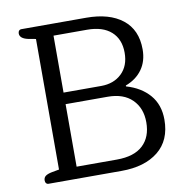

<svg xmlns="http://www.w3.org/2000/svg" viewBox="-78 -772 842 850"><g transform="rotate(-10 342.5 -347.5)"><path d="M58 -17Q58 -30 67 -37Q76 -44 96 -48L129 -54V-641L96 -647Q58 -655 58 -678Q58 -686 62 -690.5Q66 -695 72 -695H364Q468 -695 527 -648.5Q586 -602 586 -514Q586 -461 559.5 -424Q533 -387 485 -369V-365Q551 -346 589 -302Q627 -258 627 -191Q627 -98 566 -49Q505 0 401 0H72Q66 0 62 -4.5Q58 -9 58 -17ZM377 -386Q434 -386 469.5 -420Q505 -454 505 -513Q505 -574 467 -608Q429 -642 359 -642H208V-386ZM389 -53Q467 -53 506.5 -90Q546 -127 546 -193Q546 -257 507 -295.5Q468 -334 397 -334H208V-53Z"/></g></svg>

Font: Maitree
Style: Regular
Weight: 400
Designer: CadsonDemak Team
Foundry: CadsonDemak
Version: Version 1.000